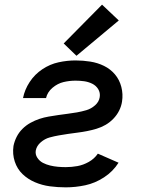

<svg xmlns="http://www.w3.org/2000/svg" viewBox="-20 -798 616 826"><path d="M263 8Q305 8 347 -1Q389 -10 427.5 -35Q466 -60 490 -98L401 -137Q386 -115 362 -101.5Q338 -88 313 -83.5Q288 -79 263 -79Q246 -79 229 -80.5Q212 -82 195.5 -86Q179 -90 164.5 -97.5Q150 -105 140.5 -119.5Q131 -134 134 -151Q138 -171 155.5 -186Q173 -201 193 -206.5Q213 -212 233 -215.5Q253 -219 273.5 -222Q294 -225 314 -227.5Q334 -230 354.5 -234Q375 -238 395 -244Q415 -250 433.5 -260.5Q452 -271 467.5 -287Q483 -303 492.5 -322Q502 -341 505 -361Q510 -393 502 -424Q494 -455 474.5 -478Q455 -501 427.5 -514.5Q400 -528 368.5 -533Q337 -538 305 -538Q269 -538 232 -530Q195 -522 162 -500Q129 -478 107.5 -445Q86 -412 79 -376H178Q184 -402 206 -420.5Q228 -439 253.5 -445Q279 -451 305 -451Q324 -451 342 -448.5Q360 -446 376.5 -438Q393 -430 402.5 -414.5Q412 -399 409 -380Q406 -360 389 -345Q372 -330 351.5 -324Q331 -318 311 -314.5Q291 -311 271 -308.5Q251 -306 230.5 -303Q210 -300 189.5 -296.5Q169 -293 149.5 -286.5Q130 -280 111 -269.5Q92 -259 76.5 -243.5Q61 -228 51.5 -209Q42 -190 38 -170Q33 -135 43.5 -103Q54 -71 77 -49Q100 -27 130.5 -14Q161 -1 194.5 3.5Q228 8 263 8ZM309 -558 491 -710 419 -778 254 -611Z"/></svg>

Font: Iosevka Sparkle Medium
Style: Italic
Weight: 500
Italic angle: -9°
Designer: Belleve Invis
Foundry: Belleve Invis
Version: Version 4.5.0; ttfautohint (v1.8.3)